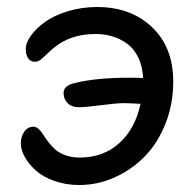

<svg xmlns="http://www.w3.org/2000/svg" viewBox="-20 -509 562 553"><path d="M208 23.9Q169.4 23.9 136.2 12Q103 0 82.8 -18.3Q62.5 -36.6 51.3 -57.1Q40 -77.6 40 -96.2Q40 -115.7 50 -129.9Q60.1 -144 76.2 -144Q84 -144 91.3 -137.5Q98.6 -130.9 104.5 -121.1Q110.4 -111.3 119.6 -99.6Q128.9 -87.9 139.6 -78.1Q150.4 -68.4 168.7 -61.8Q187 -55.2 210 -55.2Q277.3 -55.2 323.5 -96.7Q369.6 -138.2 384.8 -210Q350.6 -211.9 335.9 -211.9Q315.9 -211.9 271.5 -206.1Q227.1 -200.2 207 -200.2Q186 -200.2 174.6 -212.2Q163.1 -224.1 163.1 -241.2Q163.1 -262.7 195.8 -270Q257.3 -285.2 352.1 -285.2Q378.9 -285.2 392.1 -284.2Q390.6 -317.9 378.2 -343.5Q365.7 -369.1 345.9 -383.3Q326.2 -397.5 303.5 -404.3Q280.8 -411.1 255.9 -411.1Q194.3 -411.1 150.9 -382.8Q135.7 -373 121.3 -359.1Q106.9 -345.2 98.4 -338.1Q89.8 -331.1 81.1 -331.1Q67.4 -331.1 60.8 -341.6Q54.2 -352.1 54.2 -367.2Q54.2 -385.7 69.3 -406.7Q84.5 -427.7 110.4 -446.3Q136.2 -464.8 176 -476.8Q215.8 -488.8 259.8 -488.8Q356.9 -488.8 418 -430.7Q479 -372.6 479 -273.9Q479 -209.5 456.8 -153.3Q434.6 -97.2 397.2 -58.8Q359.9 -20.5 310.5 1.7Q261.2 23.9 208 23.9Z"/></svg>

Font: Shantell Sans Bouncy
Style: Regular
Weight: 400
Designer: Stephen Nixon, Anya Danilova, Shantell Martin
Foundry: Arrow Type
Version: Version 1.006;[9816181b4]